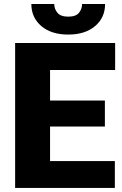

<svg xmlns="http://www.w3.org/2000/svg" viewBox="-20 -922 600 942"><path d="M543.5 -131.8V0H54.2V-710.9H544.9V-578.6H225.6V-428.7H494.6V-301.3H225.6V-131.8ZM382.8 -902.3H495.6Q495.6 -835.9 446.8 -794.2Q397.9 -752.4 314.9 -752.4Q231.4 -752.4 182.6 -794.2Q133.8 -835.9 133.8 -902.3H246.1Q246.1 -878.4 261.7 -859.4Q277.3 -840.3 314.9 -840.3Q352.5 -840.3 367.7 -859.4Q382.8 -878.4 382.8 -902.3Z"/></svg>

Font: Vazirmatn UI FD Black
Style: Regular
Weight: 900
Designer: Saber Rastikerdar
Foundry: Saber Rastikerdar
Version: Version 33.003